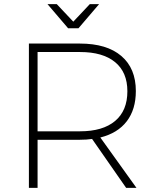

<svg xmlns="http://www.w3.org/2000/svg" viewBox="-20 -910 762 930"><path d="M591 0 426 -237Q401 -233 367 -233H162V0H120V-699H367Q497 -699 567.5 -639Q638 -579 638 -469Q638 -380 594 -322.5Q550 -265 466 -244L641 0ZM368 -274Q478 -274 537.5 -324Q597 -374 597 -468Q597 -560 537.5 -609Q478 -658 368 -658H162V-274ZM415 -890H460L360 -773H310L210 -890H255L335 -805Z"/></svg>

Font: Gontserrat ExtraLight
Style: Regular
Weight: 275
Designer: Julieta Ulanovsky
Foundry: Julieta Ulanovsky
Version: Version 6.001